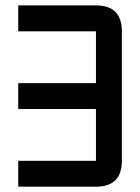

<svg xmlns="http://www.w3.org/2000/svg" viewBox="-20 -704 528 724"><path d="M439.5 -585.9V-97.7Q439.5 0 341.8 0H48.8V-97.7H341.8V-293H48.8V-390.6H341.8V-585.9H48.8V-683.6H341.8Q439.5 -683.6 439.5 -585.9Z"/></svg>

Font: BabelStone Runic Beagnoth
Style: Regular
Weight: 400
Designer: Andrew West
Foundry: BabelStone
Version: Version 7.004;November 9, 2023